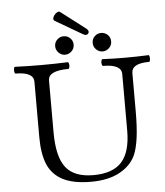

<svg xmlns="http://www.w3.org/2000/svg" viewBox="-62 -1008 927 1076"><g transform="rotate(-5 401.5 -470.0)"><path d="M407 13Q308 13 248.5 -17.5Q189 -48 163 -110Q139 -169 139 -263V-573Q139 -628 38 -628Q33 -628 31.5 -637.5Q30 -647 31.5 -656.5Q33 -666 38 -666Q112 -663 186 -663Q261 -663 334 -666Q339 -666 341 -656.5Q343 -647 341 -637.5Q339 -628 334 -628Q221 -628 221 -573V-281Q221 -144 268 -83.5Q315 -23 423 -23Q532 -23 582.5 -79Q633 -135 633 -255V-573Q633 -628 530 -628Q525 -628 523 -637.5Q521 -647 523 -656.5Q525 -666 530 -666Q595 -663 659 -663Q723 -663 788 -666Q793 -666 794.5 -656.5Q796 -647 794.5 -637.5Q793 -628 788 -628Q690 -628 690 -573V-356Q690 -271 682 -210.5Q674 -150 657 -112Q630 -55 566.5 -21Q503 13 407 13ZM535 -709Q514 -709 498.5 -724.5Q483 -740 483 -761Q483 -783 498 -798Q513 -813 535 -813Q556 -813 571.5 -798.5Q587 -784 587 -761Q587 -739 571 -724Q555 -709 535 -709ZM324 -709Q303 -709 287.5 -724.5Q272 -740 272 -761Q272 -783 287.5 -798Q303 -813 324 -813Q345 -813 360.5 -798Q376 -783 376 -761Q376 -739 360 -724Q344 -709 324 -709ZM433 -815 282 -903Q271 -910 276.5 -923.5Q282 -937 294.5 -946.5Q307 -956 315 -951L455 -844Q467 -834 466 -824.5Q465 -815 456 -811Q447 -807 433 -815Z"/></g></svg>

Font: Junicode SmExp
Style: Regular
Weight: 400
Width: 6
Designer: Peter S. Baker
Version: Version 2.205; ttfautohint (v1.8.4)